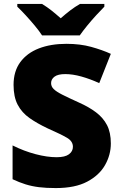

<svg xmlns="http://www.w3.org/2000/svg" viewBox="-20 -947 617 977"><path d="M544 -217Q544 -159 514.5 -107Q485 -55 423.5 -22.5Q362 10 264 10Q215 10 178.5 5.5Q142 1 110 -9Q78 -19 44 -35V-207Q102 -178 161 -162.5Q220 -147 268 -147Q311 -147 331 -162Q351 -177 351 -200Q351 -228 321.5 -245.5Q292 -263 222 -294Q169 -319 130 -346.5Q91 -374 70 -414Q49 -454 49 -515Q49 -584 83 -630.5Q117 -677 177.5 -700.5Q238 -724 318 -724Q388 -724 444 -708.5Q500 -693 544 -673L485 -524Q439 -545 394.5 -557.5Q350 -570 312 -570Q275 -570 257.5 -557Q240 -544 240 -524Q240 -507 253 -494Q266 -481 296.5 -465.5Q327 -450 380 -426Q432 -403 468.5 -375.5Q505 -348 524.5 -310.5Q544 -273 544 -217ZM511 -927V-913Q494 -896 470.5 -870.5Q447 -845 424.5 -817.5Q402 -790 386 -767H194Q179 -790 156.5 -817Q134 -844 110.5 -869.5Q87 -895 68 -913V-927H194Q220 -911 241.5 -894Q263 -877 289 -854Q315 -877 338 -894.5Q361 -912 387 -927Z"/></svg>

Font: Noto Sans Cherokee Black
Style: Regular
Weight: 900
Designer: Monotype Design Team
Foundry: Monotype Imaging Inc.
Version: Version 2.001; ttfautohint (v1.8.4.7-5d5b)